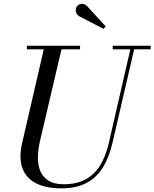

<svg xmlns="http://www.w3.org/2000/svg" viewBox="-20 -995 828 1029"><path d="M309 14.5Q227.5 14.5 173.8 -12.5Q120 -39.5 100 -93.8Q80 -148 99 -230L219 -750H314L194.5 -240Q183.5 -193 183.2 -151Q183 -109 196.8 -76.8Q210.5 -44.5 241 -26Q271.5 -7.5 321.5 -7.5Q388.5 -7.5 436.2 -32.2Q484 -57 515.2 -106.5Q546.5 -156 563.5 -230L683 -750H703.5L583 -230Q565 -151.5 531 -97Q497 -42.5 442.5 -14Q388 14.5 309 14.5ZM124 -730.5V-750H409V-730.5ZM584 -730.5V-750H787.5V-730.5ZM534.5 -840.5 403.5 -908.5Q395.5 -913.5 390.8 -921.8Q386 -930 385.8 -939.8Q385.5 -949.5 390 -957.5Q393.5 -963.5 399.8 -968Q406 -972.5 413.8 -974Q421.5 -975.5 429.8 -973Q438 -970.5 446 -963L546.5 -853.5Z"/></svg>

Font: Bodoni Moda SC
Style: Italic
Weight: 400
Italic angle: -13°
Designer: Owen Earl
Foundry: indestructible type
Version: Version 2.005